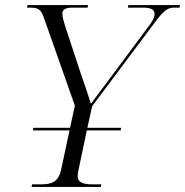

<svg xmlns="http://www.w3.org/2000/svg" viewBox="-20 -734 727 754"><path d="M104 0H376L378 -10H346C306 -10 285 -17 285 -44C285 -50 287 -61 289 -70L321 -222H454L456 -232H323L342 -317L583 -639C619 -688 635 -704 663 -704H685L687 -714H484L482 -704H541C574 -704 587 -696 587 -679C587 -664 577 -647 557 -622L407 -420C379 -383 357 -354 337 -326C327 -360 309 -411 296 -449L235 -634C229 -654 225 -668 225 -681C225 -696 237 -704 264 -704H324L326 -714H88L86 -704H99C134 -704 142 -695 155 -657L274 -319L255 -232H111L109 -222H253L221 -72C210 -19 185 -10 138 -10H106Z"/></svg>

Font: Noto Serif Display Light
Style: Italic
Weight: 300
Italic angle: -12°
Designer: Monotype Design Team
Foundry: Monotype Imaging Inc.
Version: Version 2.009